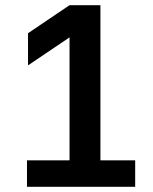

<svg xmlns="http://www.w3.org/2000/svg" viewBox="-20 -720 590 740"><path d="M84 -102H248V-576L88 -468V-592L248 -700H367V-102H501V0H84Z"/></svg>

Font: Golos UI Medium
Style: Regular
Weight: 500
Designer: A.Korolkova, Vitaly Kuzmin
Foundry: ParaType Ltd
Version: Version 2.000